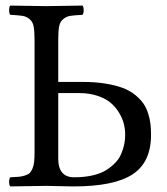

<svg xmlns="http://www.w3.org/2000/svg" viewBox="-20 -667 598 689"><path d="M246.1 -30.8Q282.7 -30.8 312.3 -37.6Q341.8 -44.4 361.1 -56.6Q380.4 -68.8 394.3 -83.5Q408.2 -98.1 415.5 -116.2Q422.9 -134.3 426 -150.1Q429.2 -166 429.2 -183.1Q429.2 -202.6 424.6 -221.9Q419.9 -241.2 407.7 -261.7Q395.5 -282.2 377.7 -297.6Q359.9 -313 330.3 -323Q300.8 -333 264.2 -333H189V-98.1Q189 -30.8 246.1 -30.8ZM104 -122.1V-522.9Q104 -554.7 100.8 -571.8Q97.7 -588.9 86.2 -598.4Q74.7 -607.9 60.8 -610.1Q46.9 -612.3 17.1 -613.8Q12.7 -618.2 12.7 -630.4Q12.7 -642.6 17.1 -647Q116.7 -645 146 -645Q178.2 -645 275.9 -647Q280.3 -642.6 280.3 -630.4Q280.3 -618.2 275.9 -613.8Q246.1 -612.3 232.2 -610.1Q218.3 -607.9 206.8 -598.4Q195.3 -588.9 192.1 -571.8Q189 -554.7 189 -522.9V-373H276.9Q322.8 -373 359.4 -366.9Q396 -360.8 421.4 -351.1Q446.8 -341.3 465.3 -326.2Q483.9 -311 494.6 -295.4Q505.4 -279.8 511.7 -259.5Q518.1 -239.3 520 -221.9Q522 -204.6 522 -183.1Q522 -84.5 455.6 -41.3Q389.2 2 244.1 2Q225.1 2 192.9 1Q160.6 0 147 0Q114.7 0 17.1 2Q12.7 -2.4 12.7 -14.4Q12.7 -26.4 17.1 -30.8Q37.1 -31.7 48.1 -32.7Q59.1 -33.7 70.3 -37.4Q81.5 -41 86.9 -46.4Q92.3 -51.8 96.7 -62.3Q101.1 -72.8 102.5 -86.7Q104 -100.6 104 -122.1Z"/></svg>

Font: Linux Libertine G
Style: Regular
Weight: 400
Designer: Philipp H. Poll
Foundry: Philipp H. Poll
Version: Version 4.7.5